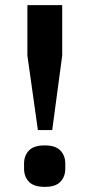

<svg xmlns="http://www.w3.org/2000/svg" viewBox="-20 -718 349 750"><path d="M128 -210 87 -501V-698H223V-501L184 -210ZM155 12Q112 12 93 -8Q74 -28 74 -59V-79Q74 -110 93 -130Q112 -150 155 -150Q197 -150 216 -130Q235 -110 235 -79V-59Q235 -28 216 -8Q197 12 155 12Z"/></svg>

Font: IBM Plex Sans SmBld
Style: Regular
Weight: 600
Designer: Mike Abbink, Paul van der Laan, Pieter van Rosmalen
Foundry: Bold Monday
Version: Version 3.005